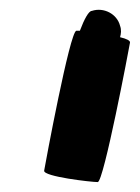

<svg xmlns="http://www.w3.org/2000/svg" viewBox="-20 -616 282 387"><path d="M69 -272C67 -260 164 -249 177 -249C189 -249 240 -518 242 -530C243 -534 235 -538 222 -541C224 -548 225 -556 222 -564C216 -588 189 -602 165 -594C159 -594 150 -578 141 -554H134C121 -554 71 -284 69 -272Z"/></svg>

Font: Ampere
Style: SCCndIta
Weight: 400
Version: Version 1